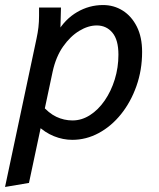

<svg xmlns="http://www.w3.org/2000/svg" viewBox="-34 -545 633 762"><path d="M-14 197 111 -392Q116 -415 118.5 -436.5Q121 -458 121 -482V-515H208L205 -403L193 -416Q224 -469 272 -497Q320 -525 375 -525Q418 -525 453 -503Q488 -481 509 -439.5Q530 -398 530 -339Q530 -267 507.5 -203.5Q485 -140 446.5 -92Q408 -44 358 -17Q308 10 253 10Q216 10 180 -4.5Q144 -19 114 -48L131 -129Q159 -96 189.5 -81.5Q220 -67 254 -67Q290 -67 323 -88Q356 -109 381.5 -146Q407 -183 421.5 -230Q436 -277 436 -328Q436 -387 412 -415.5Q388 -444 350 -444Q316 -444 280.5 -422.5Q245 -401 216.5 -360.5Q188 -320 175 -261L81 181Z"/></svg>

Font: Radio Canada
Style: Italic
Weight: 400
Italic angle: -12°
Designer: Charles Daoud, Etienne Aubert Bonn, Alexandre Saumier Demers, Jacques Le Bailly
Foundry: Radio-Canada
Version: Version 2.104;gftools[0.9.28.dev5+ged2979d]